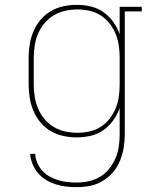

<svg xmlns="http://www.w3.org/2000/svg" viewBox="-20 -558 640 791"><path d="M296 213Q274 213 252.5 210.5Q231 208 210 201.5Q189 195 170 183.5Q151 172 137 155.5Q123 139 114.5 118.5Q106 98 104 76H125Q126 96 134 114Q142 132 155 146Q168 160 185 169.5Q202 179 220.5 184.5Q239 190 258 192Q277 194 296 194Q321 194 346 188.5Q371 183 392.5 170Q414 157 430 137Q446 117 456 93.5Q466 70 469.5 45Q473 20 473 -5V-113Q463 -85 446 -61.5Q429 -38 405.5 -21.5Q382 -5 353.5 1.5Q325 8 296 8Q268 8 240.5 2Q213 -4 189 -18Q165 -32 147 -53.5Q129 -75 118 -101Q107 -127 102.5 -154.5Q98 -182 98 -210V-320Q98 -348 102.5 -375.5Q107 -403 118 -429Q129 -455 147 -476.5Q165 -498 189 -512Q213 -526 240.5 -532Q268 -538 296 -538Q325 -538 353.5 -531.5Q382 -525 405.5 -508.5Q429 -492 446 -468.5Q463 -445 473 -417V-530H564V-511H494V-5Q494 23 489.5 50.5Q485 78 474.5 104Q464 130 445.5 151.5Q427 173 403 187.5Q379 202 351.5 207.5Q324 213 296 213ZM299 -11Q324 -11 349 -16.5Q374 -22 395 -35.5Q416 -49 431.5 -69Q447 -89 456.5 -112Q466 -135 469.5 -160Q473 -185 473 -210V-320Q473 -345 469.5 -370Q466 -395 456.5 -418Q447 -441 431.5 -461Q416 -481 395 -494.5Q374 -508 349 -513.5Q324 -519 299 -519Q274 -519 248.5 -513.5Q223 -508 201.5 -495Q180 -482 163.5 -462.5Q147 -443 137 -419.5Q127 -396 123 -370.5Q119 -345 119 -320V-210Q119 -185 123 -159.5Q127 -134 137 -110.5Q147 -87 163.5 -67.5Q180 -48 201.5 -35Q223 -22 248.5 -16.5Q274 -11 299 -11Z"/></svg>

Font: Iosevka Curly Slab ThEx
Style: Regular
Weight: 100
Width: 7
Monospace: yes
Designer: Belleve Invis
Foundry: Belleve Invis
Version: Version 11.1.0; ttfautohint (v1.8.3)